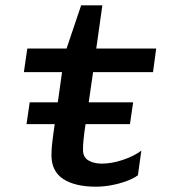

<svg xmlns="http://www.w3.org/2000/svg" viewBox="-20 -694 640 724"><path d="M342 10Q263 10 218.5 -19Q174 -48 174 -109Q174 -119 175 -135Q176 -151 181 -188L214 -422H70L83 -511H231L286 -674H366L343 -511H569L557 -422H331L298 -194Q296 -179 294.5 -162.5Q293 -146 293 -129Q293 -101 313.5 -89Q334 -77 364 -77Q401 -77 443 -91Q485 -105 513 -126L500 -33Q482 -20 455.5 -10.5Q429 -1 399.5 4.5Q370 10 342 10ZM80 -226 92 -308H482L470 -226Z"/></svg>

Font: Chivo Mono Medium Medium
Style: Italic
Weight: 500
Italic angle: -8.05°
Monospace: yes
Version: Version 1.008